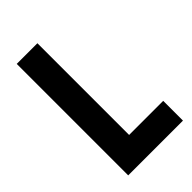

<svg xmlns="http://www.w3.org/2000/svg" viewBox="-223 -820 900 900"><g transform="rotate(-45 227.0 -369.5)"><path d="M71 0V-739H208V-131H434V0Z"/></g></svg>

Font: Involve
Style: Bold
Weight: 700
Designer: Stefan Peev
Foundry: Context Ltd.
Version: Version 1.001